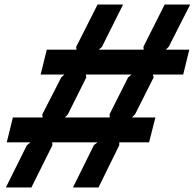

<svg xmlns="http://www.w3.org/2000/svg" viewBox="-20 -830 862 850"><path d="M791 -500H657L660 -487L578 -324L564 -310H668L640 -200H508V-187L416 0H303L396 -188L412 -200H211L212 -187L119 0H6L99 -187L115 -200H10L37 -310H169L167 -323L251 -487L265 -500H160L187 -610H319L317 -622L412 -810H525L431 -622L417 -610H616L615 -623L709 -810H822L727 -623L714 -610H818ZM562 -500H360L362 -487L280 -323L267 -310H466L465 -324L547 -487Z"/></svg>

Font: TypoPRO Sinkin Sans
Style: 600 SemiBold Italic
Weight: 600
Italic angle: -112°
Designer: Keith Bates
Foundry: K-Type
Version: Sinkin Sans (version 1.0)  by Keith Bates   •   © 2014   www